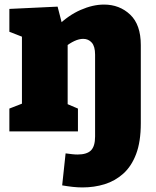

<svg xmlns="http://www.w3.org/2000/svg" viewBox="-20 -575 683 840"><path d="M341 245Q319 245 297 242.5Q275 240 252 236L267 96Q282 98 295 99.5Q308 101 319 101Q360 101 378 83Q396 65 396 22V-336Q396 -372 381.5 -388.5Q367 -405 344 -405Q326 -405 305.5 -395.5Q285 -386 264 -369L276 -395V-99L260 -126L321 -100V0H21V-100L98 -130L76 -103V-436L98 -406L21 -436V-536L232 -546L256 -453L231 -461Q279 -508 332.5 -531.5Q386 -555 435 -555Q503 -555 549.5 -511Q596 -467 596 -378V-36Q596 45 575.5 99Q555 153 519 185Q483 217 437.5 231Q392 245 341 245Z"/></svg>

Font: Bitter Thin Black
Style: Regular
Weight: 900
Version: Version 3.020